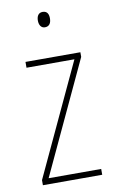

<svg xmlns="http://www.w3.org/2000/svg" viewBox="-84 -768 484 813"><g transform="rotate(-10 158.5 -361.5)"><path d="M159 -723C139 -723 133 -706 133 -690C133 -672 141 -657 158 -657C177 -657 185 -671 185 -691C185 -707 180 -723 159 -723ZM288 0V-25H62L287 -507V-527H51V-502H257L33 -22V0Z"/></g></svg>

Font: Noto Sans Sinhala Condensed Thin
Style: Regular
Weight: 100
Width: 3
Designer: Jelle Bosma - Monotype Design Team
Foundry: Monotype Imaging Inc.
Version: Version 2.006